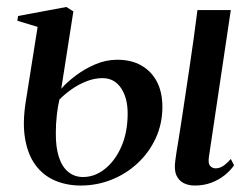

<svg xmlns="http://www.w3.org/2000/svg" viewBox="-20 -534 736 564"><path d="M552 11Q534 11 519.8 4Q505.5 -3 498.2 -19Q491 -35 495 -62.5Q495.5 -68.5 498.2 -85.5Q501 -102.5 505.2 -128.5Q509.5 -154.5 514.5 -187.8Q519.5 -221 525.2 -259Q531 -297 537 -338Q543 -379 549 -421.2Q555 -463.5 560 -504.5H658L593.5 -72Q591 -53 597.8 -46.2Q604.5 -39.5 613 -39.5Q623.5 -39.5 633.2 -45Q643 -50.5 658 -67L667.5 -48.5Q656.5 -32.5 639.5 -19Q622.5 -5.5 600.5 2.8Q578.5 11 552 11ZM217.5 11Q175.5 11 141.2 -3.8Q107 -18.5 84.5 -48.8Q62 -79 53.8 -126Q45.5 -173 56 -237.5L90.5 -455L31 -473L33 -487L175 -513.5L195.5 -500.5L160 -273.5Q176.5 -292.5 202.5 -312Q228.5 -331.5 259.8 -345Q291 -358.5 324.5 -358.5Q366 -358.5 395.5 -341.5Q425 -324.5 441 -293.8Q457 -263 457 -220Q457 -170.5 437.5 -128.2Q418 -86 384.5 -54.8Q351 -23.5 307.8 -6.2Q264.5 11 217.5 11ZM224 -14Q258.5 -14 288.5 -38Q318.5 -62 336.8 -104Q355 -146 355 -200.5Q355 -247 335.2 -275.8Q315.5 -304.5 281 -304.5Q257.5 -304.5 234 -295.2Q210.5 -286 190 -271.5Q169.5 -257 154.5 -241.5Q149.5 -220.5 146.8 -195Q144 -169.5 144 -144.5Q143.5 -101.5 153 -72.5Q162.5 -43.5 180.8 -28.8Q199 -14 224 -14Z"/></svg>

Font: Merriweather 144pt
Style: Italic
Weight: 400
Italic angle: -7.8°
Version: Version 2.101